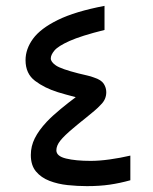

<svg xmlns="http://www.w3.org/2000/svg" viewBox="-20 -631 520 654"><path d="M424 -17Q388 -7 353.5 -2Q319 3 276 3Q244 3 210.5 -0.5Q177 -4 148.5 -15Q120 -26 102.5 -47Q85 -68 85 -103Q85 -133 98.5 -160Q112 -187 139 -216Q159 -237 187 -260Q215 -283 238 -300Q219 -305 204.5 -309Q190 -313 177 -317Q132 -331 99.5 -355.5Q67 -380 67 -426Q67 -464 92.5 -499Q118 -534 177 -563Q236 -592 336 -611V-529Q256 -509 217 -491.5Q178 -474 165.5 -459Q153 -444 153 -432Q153 -420 170.5 -408Q188 -396 247 -381Q263 -377 276.5 -374Q290 -371 300 -367Q325 -359 333.5 -345.5Q342 -332 342 -317Q342 -292 323 -274Q314 -264 301.5 -253.5Q289 -243 273 -230Q262 -221 250.5 -212Q239 -203 229 -194Q199 -169 185.5 -152Q172 -135 172 -119Q172 -99 205 -91Q238 -83 289 -83Q318 -83 354 -88Q390 -93 424 -101Z"/></svg>

Font: Noto Sans Syriac Medium
Style: Regular
Weight: 500
Designer: Patrick Giasson and the Monotype Design Team
Foundry: Monotype Imaging Inc.
Version: Version 3.000; ttfautohint (v1.8.4.7-5d5b)